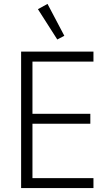

<svg xmlns="http://www.w3.org/2000/svg" viewBox="-20 -962 558 982"><path d="M88 0V-698H458V-647H146V-380H442V-329H146V-51H458V0ZM174 -915 223 -942 309 -779 273 -760Z"/></svg>

Font: IBM Plex Sans Cond Light
Style: Regular
Weight: 300
Width: 3
Designer: Mike Abbink, Paul van der Laan, Pieter van Rosmalen
Foundry: Bold Monday
Version: Version 1.3